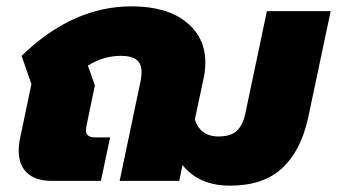

<svg xmlns="http://www.w3.org/2000/svg" viewBox="-20 -570 1062 605"><path d="M555 -50 545 0H357L422 -310Q426 -326 426 -343Q426 -369 410.5 -381.5Q395 -394 361 -394Q305 -394 257 -363L279 -301L253 -176Q251 -164 251 -159Q251 -148 258 -142.5Q265 -137 281 -137H327L298 0H144Q92 0 65.5 -25Q39 -50 39 -95Q39 -114 43 -133L79 -305L48 -394Q209 -550 394 -550Q504 -550 565.5 -501.5Q627 -453 627 -373Q627 -346 622 -325L594 -194Q601 -169 620 -154.5Q639 -140 668 -140Q707 -140 726 -157.5Q745 -175 753 -212L821 -535H1022L951 -199Q928 -94 868.5 -39.5Q809 15 705 15Q607 15 555 -50Z"/></svg>

Font: Prompt ExtraBold
Style: Italic
Weight: 800
Italic angle: -12°
Designer: Katatrad Team
Foundry: CadsonDemak
Version: Version 1.001